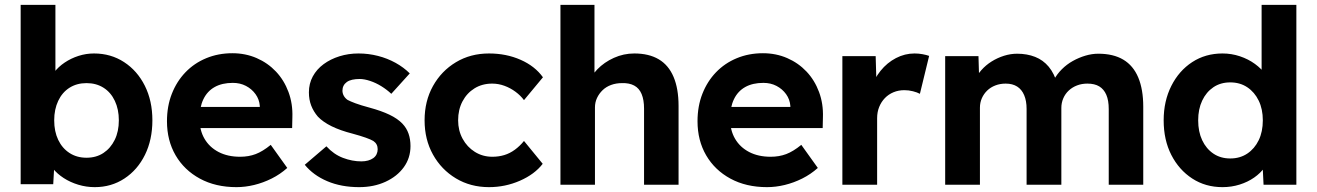

<svg xmlns="http://www.w3.org/2000/svg" viewBox="-20 -760 5418 790"><path d="M174 -114 206 -126 199 -2H65V-740H208V-405L180 -416Q186 -440 203 -462.5Q220 -485 246 -502.5Q272 -520 303 -530Q334 -540 367 -540Q436 -540 490.5 -504.5Q545 -469 576 -407Q607 -345 607 -265Q607 -185 576.5 -123Q546 -61 492 -25.5Q438 10 370 10Q335 10 302 0Q269 -10 242 -27.5Q215 -45 197 -67.5Q179 -90 174 -114ZM469 -265Q469 -310 452.5 -345Q436 -380 406 -399Q376 -418 336 -418Q296 -418 266 -399Q236 -380 219.5 -345Q203 -310 203 -265Q203 -219 219.5 -184.5Q236 -150 266 -130.5Q296 -111 336 -111Q376 -111 405.5 -130.5Q435 -150 452 -184.5Q469 -219 469 -265Z M667 -261Q667 -323 687 -374Q707 -425 743 -462.5Q779 -500 828.5 -520.5Q878 -541 936 -541Q990 -541 1036 -521Q1082 -501 1115.5 -465.5Q1149 -430 1167 -381.5Q1185 -333 1183 -277L1182 -233H757L734 -320H1065L1049 -302V-324Q1047 -351 1031.5 -372.5Q1016 -394 992 -406.5Q968 -419 938 -419Q894 -419 863.5 -402Q833 -385 817 -352Q801 -319 801 -272Q801 -224 821.5 -189Q842 -154 879.5 -134.5Q917 -115 968 -115Q1003 -115 1032 -126Q1061 -137 1094 -164L1162 -69Q1133 -43 1098 -25.5Q1063 -8 1026 1Q989 10 953 10Q867 10 802.5 -25Q738 -60 702.5 -121Q667 -182 667 -261Z M1234 -82 1323 -158Q1353 -125 1391 -110.5Q1429 -96 1467 -96Q1482 -96 1494.5 -99.5Q1507 -103 1516 -109.5Q1525 -116 1529.5 -125.5Q1534 -135 1534 -146Q1534 -168 1516 -180Q1506 -186 1485 -193.5Q1464 -201 1431 -210Q1380 -223 1344.5 -240.5Q1309 -258 1288 -280Q1270 -301 1260.5 -325.5Q1251 -350 1251 -380Q1251 -416 1267 -445.5Q1283 -475 1311.5 -496Q1340 -517 1377 -528.5Q1414 -540 1455 -540Q1496 -540 1535 -530Q1574 -520 1607.5 -501.5Q1641 -483 1666 -458L1590 -374Q1572 -391 1549.5 -405Q1527 -419 1503 -427Q1479 -435 1460 -435Q1443 -435 1429.5 -432Q1416 -429 1407 -422.5Q1398 -416 1393.5 -407Q1389 -398 1389 -387Q1389 -376 1394.5 -366Q1400 -356 1410 -349Q1421 -343 1442.5 -335Q1464 -327 1501 -317Q1549 -304 1582.5 -288Q1616 -272 1636 -251Q1653 -233 1661 -210Q1669 -187 1669 -159Q1669 -110 1641.5 -72Q1614 -34 1566 -12Q1518 10 1458 10Q1384 10 1326.5 -14.5Q1269 -39 1234 -82Z M1727 -265Q1727 -344 1761.5 -406Q1796 -468 1856 -504Q1916 -540 1992 -540Q2063 -540 2122 -514Q2181 -488 2214 -442L2136 -348Q2122 -367 2101 -382.5Q2080 -398 2055.5 -407Q2031 -416 2005 -416Q1964 -416 1932.5 -396.5Q1901 -377 1883 -343Q1865 -309 1865 -265Q1865 -223 1883.5 -189Q1902 -155 1934 -135Q1966 -115 2006 -115Q2032 -115 2055 -122Q2078 -129 2098.5 -144Q2119 -159 2136 -180L2213 -86Q2180 -43 2119.5 -16.5Q2059 10 1992 10Q1916 10 1856 -26Q1796 -62 1761.5 -124Q1727 -186 1727 -265Z M2286 -740H2426V-421L2398 -409Q2409 -445 2437.5 -474.5Q2466 -504 2506 -522Q2546 -540 2590 -540Q2650 -540 2690.5 -516Q2731 -492 2751.5 -443.5Q2772 -395 2772 -324V0H2630V-313Q2630 -349 2620 -373Q2610 -397 2589.5 -408Q2569 -419 2539 -418Q2515 -418 2494.5 -410.5Q2474 -403 2459.5 -389Q2445 -375 2436.5 -357Q2428 -339 2428 -318V0H2358Q2335 0 2317 0Q2299 0 2286 0Z M2850 -261Q2850 -323 2870 -374Q2890 -425 2926 -462.5Q2962 -500 3011.5 -520.5Q3061 -541 3119 -541Q3173 -541 3219 -521Q3265 -501 3298.5 -465.5Q3332 -430 3350 -381.5Q3368 -333 3366 -277L3365 -233H2940L2917 -320H3248L3232 -302V-324Q3230 -351 3214.5 -372.5Q3199 -394 3175 -406.5Q3151 -419 3121 -419Q3077 -419 3046.5 -402Q3016 -385 3000 -352Q2984 -319 2984 -272Q2984 -224 3004.5 -189Q3025 -154 3062.5 -134.5Q3100 -115 3151 -115Q3186 -115 3215 -126Q3244 -137 3277 -164L3345 -69Q3316 -43 3281 -25.5Q3246 -8 3209 1Q3172 10 3136 10Q3050 10 2985.5 -25Q2921 -60 2885.5 -121Q2850 -182 2850 -261Z M3446 0V-529H3583L3588 -359L3564 -394Q3576 -435 3603 -468.5Q3630 -502 3666.5 -521Q3703 -540 3743 -540Q3760 -540 3776 -537Q3792 -534 3803 -530L3765 -374Q3754 -380 3736.5 -384.5Q3719 -389 3701 -389Q3677 -389 3656.5 -380.5Q3636 -372 3621 -356.5Q3606 -341 3597.5 -320Q3589 -299 3589 -274V0Z M3869 0V-529H4006L4009 -428L3988 -424Q3999 -450 4017.5 -471Q4036 -492 4060 -507Q4084 -522 4111 -530.5Q4138 -539 4165 -539Q4206 -539 4239 -526Q4272 -513 4295 -485.5Q4318 -458 4331 -413L4309 -415L4316 -431Q4329 -455 4349 -475Q4369 -495 4394 -509Q4419 -523 4446 -531Q4473 -539 4499 -539Q4561 -539 4602 -514.5Q4643 -490 4663.5 -441Q4684 -392 4684 -321V0H4542V-311Q4542 -347 4532 -370Q4522 -393 4503 -404.5Q4484 -416 4454 -416Q4431 -416 4411.5 -408.5Q4392 -401 4377.5 -387.5Q4363 -374 4355 -355.5Q4347 -337 4347 -316V0H4204V-312Q4204 -345 4194 -368.5Q4184 -392 4165 -404Q4146 -416 4118 -416Q4095 -416 4075.5 -408.5Q4056 -401 4042 -387.5Q4028 -374 4020 -356Q4012 -338 4012 -317V0Z M4768 -265Q4768 -344 4799.5 -406.5Q4831 -469 4885.5 -504.5Q4940 -540 5010 -540Q5047 -540 5081.5 -528.5Q5116 -517 5143.5 -497Q5171 -477 5188 -452.5Q5205 -428 5207 -402L5171 -395V-740H5314V0H5179L5173 -122L5201 -119Q5199 -94 5183 -71Q5167 -48 5140.5 -29.5Q5114 -11 5080.5 -0.5Q5047 10 5010 10Q4940 10 4885.5 -25.5Q4831 -61 4799.5 -122.5Q4768 -184 4768 -265ZM5176 -265Q5176 -311 5159 -346Q5142 -381 5112 -401Q5082 -421 5042 -421Q5002 -421 4972.5 -401Q4943 -381 4926.5 -346Q4910 -311 4910 -265Q4910 -218 4926.5 -183Q4943 -148 4972.5 -128Q5002 -108 5042 -108Q5082 -108 5112 -128Q5142 -148 5159 -183Q5176 -218 5176 -265Z"/></svg>

Font: Our Lexend SemiBold
Style: Regular
Weight: 600
Designer: Bonnie Shaver-Troup, Thomas Jockin
Foundry: Lexend
Version: Version 1.007